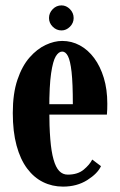

<svg xmlns="http://www.w3.org/2000/svg" viewBox="-20 -683 446 713"><path d="M214 10Q174 10 140 -6.8Q106 -23.5 80.8 -57.2Q55.5 -91 41.5 -142.5Q27.5 -194 27.5 -263.5Q27.5 -336 44.8 -387Q62 -438 90 -469.8Q118 -501.5 149.8 -516.2Q181.5 -531 211 -531Q246 -531 276.5 -514.5Q307 -498 329.8 -467.2Q352.5 -436.5 365.5 -393.8Q378.5 -351 378.5 -298Q378.5 -288 378.2 -277.8Q378 -267.5 377 -257.5H156V-296H250.5Q250.5 -373.5 245.8 -415.8Q241 -458 232.2 -474.8Q223.5 -491.5 211 -491.5Q198 -491.5 187.2 -474Q176.5 -456.5 169.8 -410.8Q163 -365 163 -278Q163 -212.5 166.8 -166.2Q170.5 -120 178.8 -90.8Q187 -61.5 200 -48Q213 -34.5 231.5 -34.5Q268.5 -34.5 290.8 -53Q313 -71.5 322.5 -90.5L355 -66Q342.5 -38.5 304 -14.2Q265.5 10 214 10ZM208.5 -570Q189.5 -570 175.8 -583.8Q162 -597.5 162 -616Q162 -635 175.8 -649Q189.5 -663 208.5 -663Q226 -663 239.8 -649Q253.5 -635 253.5 -616Q253.5 -597.5 239.8 -583.8Q226 -570 208.5 -570Z"/></svg>

Font: Imbue Thin 10pt ExtraBold
Style: Regular
Weight: 800
Version: Version 1.102